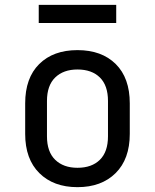

<svg xmlns="http://www.w3.org/2000/svg" viewBox="-20 -765 640 793"><path d="M300 8Q201 8 142.5 -50Q84 -108 84 -212V-338Q84 -443 142 -500.5Q200 -558 300 -558Q400 -558 458 -500.5Q516 -443 516 -338V-212Q516 -108 457.5 -50Q399 8 300 8ZM300 -72Q359 -72 392.5 -105Q426 -138 426 -202V-348Q426 -412 392.5 -445Q359 -478 300 -478Q242 -478 208 -445Q174 -412 174 -348V-202Q174 -138 208 -105Q242 -72 300 -72ZM140 -670V-745H460V-670Z"/></svg>

Font: JetBrainsMono NFM
Style: Regular
Weight: 400
Monospace: yes
Designer: Philipp Nurullin, Konstantin Bulenkov
Foundry: JetBrains
Version: Version 2.304; ttfautohint (v1.8.4.7-5d5b);Nerd Fonts 3.3.0